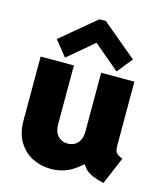

<svg xmlns="http://www.w3.org/2000/svg" viewBox="-117 -874 830 970"><g transform="rotate(15 298.0 -389.0)"><path d="M240.2 7.8Q187 7.8 142.3 -14.9Q97.7 -37.6 70.8 -82.5Q43.9 -127.4 43.9 -194.3V-527.3H217.8V-219.7Q217.8 -179.7 238 -158.7Q258.3 -137.7 288.1 -137.7Q309.1 -137.7 325.4 -147Q341.8 -156.2 351.1 -174.6Q360.4 -192.9 360.4 -219.7V-527.3H534.2V-194.3Q534.2 -168 542.5 -156.2Q550.8 -144.5 576.2 -135.7L515.6 7.8Q451.2 -6.8 422.9 -31Q394.5 -55.2 393.6 -97.7L423.8 -57.6H358.4L438.5 -106.4Q402.8 -55.2 352.3 -23.7Q301.8 7.8 240.2 7.8ZM164.1 -553.7 99.6 -633.8 282.2 -786.1H315.4L498 -633.8L433.6 -553.7L300.8 -666H296.9Z"/></g></svg>

Font: Reddit Sans Black
Style: Regular
Weight: 900
Version: Version 1.014